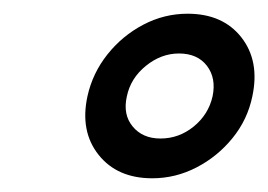

<svg xmlns="http://www.w3.org/2000/svg" viewBox="-20 -820 391 280"><path d="M107.5 -679.5Q115 -713.5 136.8 -740.8Q158.5 -768 189 -784Q219.5 -800 253.5 -800Q305 -800 332 -765.5Q359 -731 348 -679.5Q341 -645.5 319 -618.5Q297 -591.5 266.5 -575.8Q236 -560 202 -560Q151 -560 123.8 -594.2Q96.5 -628.5 107.5 -679.5ZM165 -679.5Q159 -653 173.5 -635.5Q188 -618 214 -618Q241 -618 262.5 -635.5Q284 -653 290 -679.5Q295.5 -706 281.8 -724Q268 -742 241 -742Q215 -742 192.8 -724Q170.5 -706 165 -679.5Z"/></svg>

Font: Besley* Narrow Medium
Style: Italic
Weight: 500
Width: 4
Italic angle: -13°
Designer: Owen Earl
Foundry: indestructible type*
Version: Version 3.000; ttfautohint (v1.8.3)